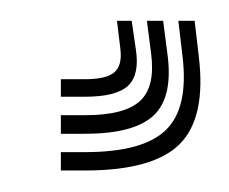

<svg xmlns="http://www.w3.org/2000/svg" viewBox="-20 7 218 183"><path d="M150 26.8H165.5L169.5 61Q176.5 119.2 151.2 144.4Q126 169.5 61 169.5H38V152H61Q116.5 152 138.1 130.9Q159.8 109.8 154 61ZM91.5 26.8H105.5L109.5 54.2Q113.2 78.2 102 88.8Q90.8 99.2 61 99.2H38V82.5H61Q81.2 82.5 88.9 76Q96.5 69.5 94.8 54.2ZM120 26.8H135.5L139.5 57.8Q145.2 98.8 126.9 116.6Q108.5 134.5 61 134.5H38V116.8H61Q99 116.8 113.6 103.1Q128.2 89.5 124 57.8Z"/></svg>

Font: Big Shoulders Inline Display
Style: Bold
Weight: 700
Designer: Patric King
Foundry: XO Type Co
Version: Version 1.000